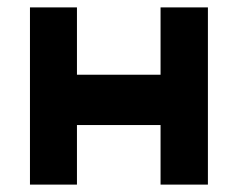

<svg xmlns="http://www.w3.org/2000/svg" viewBox="-20 -488 643 519"><path d="M61 11V-468H188V-286H414V-468H542V11H414V-150H188V11Z"/></svg>

Font: Pixelify Sans
Style: Bold
Weight: 700
Designer: Stefie Justprince
Foundry: Typecalism Foundryline
Version: Version 1.000